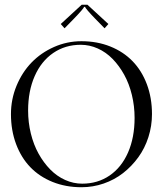

<svg xmlns="http://www.w3.org/2000/svg" viewBox="-20 -779 684 806"><path d="M26 0ZM347 -759.2 435 -678.2 419 -660.2 378 -702.2Q360.2 -720.5 348.6 -734.1Q337 -747.8 337 -750.2H333Q333 -747.8 321.4 -734.1Q309.8 -720.5 292 -702.2L251 -660.2L235 -678.2L323 -759.2ZM322 7Q256 7 200.8 -15.2Q145.5 -37.5 107.1 -77.4Q68.8 -117.2 47.4 -174.5Q26 -231.8 26 -300Q26 -362.2 49.4 -418.9Q72.8 -475.5 112.4 -516.5Q152 -557.5 206.8 -581.8Q261.5 -606 322 -606Q387.8 -606 442.9 -583.9Q498 -561.8 536.5 -522.1Q575 -482.5 596.5 -425.4Q618 -368.2 618 -300Q618 -250.2 603 -203.4Q588 -156.5 560.6 -118.8Q533.2 -81 496.8 -52.5Q460.2 -24 415.1 -8.5Q370 7 322 7ZM325 -8Q390.2 -8 440.2 -42.2Q490.2 -76.5 517.6 -139.1Q545 -201.8 545 -284Q545 -333.8 533.6 -380.6Q522.2 -427.5 501.4 -465.2Q480.5 -503 452.8 -531.5Q425 -560 390.4 -575.5Q355.8 -591 319 -591Q253.8 -591 203.5 -556.6Q153.2 -522.2 125.6 -459.5Q98 -396.8 98 -315Q98 -265.2 109.5 -218.4Q121 -171.5 142 -133.8Q163 -96 191 -67.5Q219 -39 253.6 -23.5Q288.2 -8 325 -8Z"/></svg>

Font: FogtwoNo5
Style: Regular
Weight: 400
Designer: gluk (gluksza@wp.pl)
Foundry: gluk (gluksza@wp.pl)
Version: Version 0.87